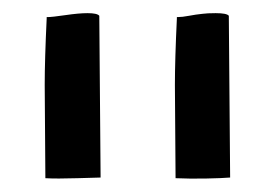

<svg xmlns="http://www.w3.org/2000/svg" viewBox="-20 -730 418 292"><path d="M51 -702Q48 -639 48 -601L49 -460V-459Q66 -458 98 -459Q130 -460 133 -460L131 -706Q128 -710 113 -710Q100 -710 79.5 -707Q59 -704 52 -704H51ZM249 -702Q246 -639 246 -601L247 -460V-459Q269 -458 293.5 -458.5Q318 -459 330 -460L328 -706Q325 -710 308 -710Q295 -710 288 -709Q278 -708 267.5 -706Q257 -704 250 -704H249Z"/></svg>

Font: Londrina Solid Light
Style: Regular
Weight: 300
Designer: Marcelo Magalhaes
Foundry: Marcelo Magalhães
Version: Version 1.002